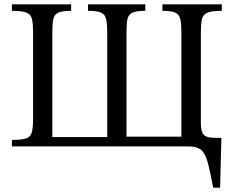

<svg xmlns="http://www.w3.org/2000/svg" viewBox="-20 -677 1084 888"><path d="M998 191H966Q952 115 940.5 73.5Q929 32 909.5 16Q890 0 851 0H35V-30Q81 -30 101.5 -37Q122 -44 127.5 -65.5Q133 -87 133 -131V-525Q133 -564 128.5 -586.5Q124 -609 103.5 -618Q83 -627 35 -627V-657H309V-627Q267 -627 248.5 -618Q230 -609 226 -586.5Q222 -564 222 -525V-43H476V-525Q476 -564 471.5 -586.5Q467 -609 448.5 -618Q430 -627 387 -627V-657H652V-627Q610 -627 591.5 -618Q573 -609 569 -586.5Q565 -564 565 -525V-45H819V-525Q819 -564 814.5 -586.5Q810 -609 792 -618Q774 -627 731 -627V-657H1006V-627Q959 -627 938.5 -618Q918 -609 913.5 -586.5Q909 -564 909 -525V-110Q909 -68 921.5 -54.5Q934 -41 963 -40L1004 -39Z"/></svg>

Font: STIX Two Text
Style: Regular
Weight: 400
Designer: Ross Mills, John Hudson & Paul Hanslow, Tiro Typeworks Ltd; with prior portions MicroPress Inc., and Coen Hoffman.
Foundry: Tiro Typeworks Ltd
Version: Version 2.13 b171